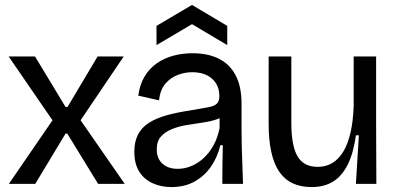

<svg xmlns="http://www.w3.org/2000/svg" viewBox="-20 -746 1607 779"><path d="M16 0 193 -258 15 -517H122L246 -312H254L376 -517H482L307 -258L486 0H378L253 -204H246L123 0Z M675 13Q634 13 599.5 -2.5Q565 -18 545 -49.5Q525 -81 525 -131Q525 -172 540.5 -201Q556 -230 585.5 -248.5Q615 -267 657 -278.5Q699 -290 752 -298Q800 -306 825.5 -311Q851 -316 860.5 -326Q870 -336 870 -356Q870 -400 840.5 -426.5Q811 -453 759 -453Q730 -453 701 -442Q672 -431 651 -406.5Q630 -382 625 -339L541 -358Q547 -403 566.5 -435.5Q586 -468 616 -489Q646 -510 683 -520Q720 -530 761 -530Q823 -530 867.5 -508Q912 -486 936 -440.5Q960 -395 960 -325V-220Q960 -185 961 -147.5Q962 -110 963.5 -72.5Q965 -35 966 0H882Q882 -39 882.5 -77.5Q883 -116 884 -157H874Q863 -110 837 -71.5Q811 -33 770.5 -10Q730 13 675 13ZM701 -61Q728 -61 754.5 -71.5Q781 -82 804.5 -103Q828 -124 845.5 -155Q863 -186 871 -227V-283L898 -286Q884 -270 858.5 -261.5Q833 -253 801 -248.5Q769 -244 736.5 -238.5Q704 -233 677 -222Q650 -211 633 -192Q616 -173 616 -140Q616 -103 639 -82Q662 -61 701 -61ZM615 -563V-641L759 -726L902 -641V-563L759 -648Z M1244 13Q1155 13 1112.5 -50Q1070 -113 1070 -244V-517H1162V-248Q1162 -155 1187 -112Q1212 -69 1269 -69Q1303 -69 1329 -85Q1355 -101 1373.5 -132Q1392 -163 1402.5 -209.5Q1413 -256 1415 -317V-517H1506V-243L1507 0H1424L1436 -197H1424Q1414 -124 1390.5 -77.5Q1367 -31 1331 -9Q1295 13 1244 13Z"/></svg>

Font: Bricolage Grotesque 60pt
Style: Regular
Weight: 400
Version: Version 1.001;gftools[0.9.33.dev8+g029e19f]